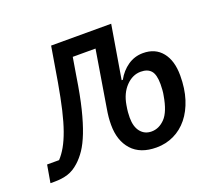

<svg xmlns="http://www.w3.org/2000/svg" viewBox="-145 -637 842 769"><g transform="rotate(-20 275.5 -252.0)"><path d="M400 12Q331 12 295 -28Q259 -68 259 -135Q259 -152 260.5 -168Q262 -184 266 -207L305 -444H208L195 -366Q183 -288 169.5 -233.5Q156 -179 141 -140.5Q126 -102 109.5 -77.5Q93 -53 74 -36Q51 -15 26 -7Q1 1 -31 1H-49L-36 -74H15Q31 -91 45 -115.5Q59 -140 71.5 -175Q84 -210 95 -257Q106 -304 117 -367L142 -516H398L360 -289H365Q383 -322 412 -342Q441 -362 477 -362Q529 -362 558 -326Q587 -290 587 -227Q587 -171 573 -127Q559 -83 534 -52Q509 -21 474.5 -4.5Q440 12 400 12ZM403 -55Q435 -55 460.5 -81.5Q486 -108 497 -174Q499 -183 500 -196.5Q501 -210 501 -221Q501 -262 486.5 -278.5Q472 -295 443 -295Q408 -295 380 -266Q352 -237 344 -189Q341 -172 340 -160Q339 -148 339 -137Q339 -98 356.5 -76.5Q374 -55 403 -55Z"/></g></svg>

Font: IBM Plex Mono Text
Style: Italic
Weight: 450
Italic angle: -9°
Monospace: yes
Designer: Mike Abbink, Paul van der Laan, Pieter van Rosmalen
Foundry: Bold Monday
Version: Version 2.1